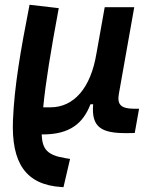

<svg xmlns="http://www.w3.org/2000/svg" viewBox="-20 -547 626 796"><path d="M243.2 229 270.5 111.8 252.4 108.9C175.3 96.7 155.3 71.3 152.8 10.3C271.5 11.7 325.2 -37.6 355 -114.7H366.2C357.9 -18.6 400.9 5.9 507.3 4.9L538.6 4.4L556.6 -96.2H536.6C482.4 -96.2 464.8 -112.8 472.7 -157.2L536.6 -517.1H414.1L379.9 -325.2V-325.7C356.4 -181.2 285.6 -102.1 189.5 -102.1H159.2C168.9 -204.6 190.4 -335 223.6 -513.2L102.5 -527.3C64.9 -335.4 39.6 -189.9 33.7 -48.3C26.9 127.4 85.4 219.2 235.4 228.5Z"/></svg>

Font: Cascadia Mono PL SemiBold
Style: Italic
Weight: 600
Italic angle: -10°
Monospace: yes
Designer: Aaron Bell
Foundry: Saja Typeworks
Version: Version 2404.023